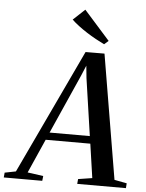

<svg xmlns="http://www.w3.org/2000/svg" viewBox="-133 -1036 825 1086"><g transform="rotate(5 279.0 -493.0)"><path d="M-70 0 -67.5 -27.5 -4.5 -40 329 -747 436.5 -747.5 555 -41 625.5 -27.5 623.5 0H347L349.5 -27.5L429 -40L401 -233H147.5L62 -40L151.5 -27.5L148.5 0ZM166 -275.5H394.5L347 -601L340 -670.5L315.5 -612ZM429.5 -800Q406.5 -811 380.2 -825.5Q354 -840 328.2 -856.5Q302.5 -873 279.8 -890.2Q257 -907.5 240.5 -923.5L307 -985.5L453.5 -821Z"/></g></svg>

Font: Merriweather 96pt Medium
Style: Italic
Weight: 500
Italic angle: -7.8°
Version: Version 2.101